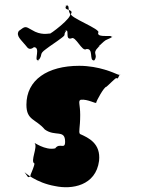

<svg xmlns="http://www.w3.org/2000/svg" viewBox="-20 -807 596 814"><path d="M90 -613C98 -602 106 -593 124 -607C153 -606 124 -551 140 -552C158 -566 125 -537 143 -551C164 -577 143 -576 175 -599C193 -613 220 -630 238 -644C266 -664 244 -656 262 -678C280 -692 240 -664 258 -678C276 -683 254 -637 282 -644C300 -658 328 -585 346 -599C378 -603 357 -550 378 -551C396 -565 363 -538 381 -552C397 -578 368 -579 397 -607C415 -621 385 -601 403 -615C433 -643 422 -633 453 -648C471 -662 435 -636 453 -650C458 -662 392 -644 396 -668C414 -682 264 -736 282 -750C292 -770 244 -761 262 -783C280 -797 241 -769 259 -783C277 -788 266 -770 276 -750C294 -736 183 -654 191 -665C185 -665 153 -656 115 -680C86 -697 87 -696 60 -676C46 -655 70 -638 90 -613ZM316 -528C181 -528 92 -468 92 -363C92 -296 131 -304 170 -258C214 -226 256 -260 256 -206C256 -171 233 -204 214 -178C171 -168 122 -206 127 -200C141 -184 107 -122 126 -114C126 -103 114 -78 110 -67C110 -59 105 -56 99 -56C95 -62 84 -77 84 -77C84 -77 132 -32 214 -18C284 -3 386 -19 400 -125C408 -199 355 -223 319 -239C312 -249 320 -262 320 -320C320 -364 310 -379 322 -384C352 -388 388 -365 388 -372C388 -378 421 -439 431 -439C442 -448 463 -470 472 -476C481 -473 479 -474 486 -488C489 -495 497 -484 475 -493C465 -497 400 -528 316 -528Z"/></svg>

Font: Hussar Przerywany
Style: Regular
Weight: 400
Foundry: Cannot Into Space Fonts
Version: Version 0.982